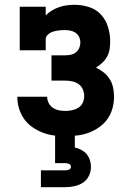

<svg xmlns="http://www.w3.org/2000/svg" viewBox="-20 -558 540 798"><path d="M252 8Q228 8 204 5Q180 2 157 -7Q134 -16 114 -30Q94 -44 80 -64Q66 -84 59 -107.5Q52 -131 52 -156H176Q176 -142 182.5 -129.5Q189 -117 200.5 -109.5Q212 -102 225.5 -99.5Q239 -97 252 -97Q266 -97 280 -100Q294 -103 306 -110.5Q318 -118 324 -131Q330 -144 330 -159Q330 -159 330 -159Q330 -159 330 -159Q330 -159 330 -159Q330 -159 330 -159Q330 -173 324 -187Q318 -201 306 -209Q294 -217 279.5 -220Q265 -223 250 -223H194V-328H250Q262 -328 274 -330.5Q286 -333 295.5 -340.5Q305 -348 309.5 -359Q314 -370 314 -382Q314 -394 308.5 -405Q303 -416 293 -422.5Q283 -429 271 -431Q259 -433 247 -433Q235 -433 223.5 -431.5Q212 -430 200.5 -426.5Q189 -423 179.5 -414.5Q170 -406 170 -394V-349H62V-530H170V-494Q182 -506 196 -514.5Q210 -523 226 -528.5Q242 -534 258.5 -536Q275 -538 291 -538Q321 -538 350.5 -528.5Q380 -519 400 -497Q420 -475 429 -445.5Q438 -416 438 -386Q438 -370 435.5 -353.5Q433 -337 425 -322.5Q417 -308 405 -297Q393 -286 379 -277Q396 -269 411 -257Q426 -245 436 -229Q446 -213 450 -194Q454 -175 454 -156Q454 -132 447.5 -108Q441 -84 427 -64Q413 -44 392.5 -29.5Q372 -15 349 -6.5Q326 2 301.5 5Q277 8 252 8ZM150 220V150H250Q254 150 258 149.5Q262 149 266 147.5Q270 146 272.5 142.5Q275 139 275 135Q275 131 272.5 127.5Q270 124 266 122.5Q262 121 258 120.5Q254 120 250 120H209V0H291V55Q305 58 318 65Q331 72 340 82.5Q349 93 353.5 107Q358 121 358 135Q358 155 349.5 173Q341 191 324.5 201.5Q308 212 288.5 216Q269 220 250 220Z"/></svg>

Font: Iosevka Slab Extrabold
Style: Regular
Weight: 800
Monospace: yes
Designer: Belleve Invis
Foundry: Belleve Invis
Version: Version 11.1.1; ttfautohint (v1.8.3)